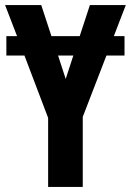

<svg xmlns="http://www.w3.org/2000/svg" viewBox="-20 -734 514 754"><path d="M469 -592V-516H398L305 -275V0H169V-271L76 -516H5V-592H47L0 -714H142L182 -592H293L333 -714H474L427 -592ZM238 -424 268 -516H208Z"/></svg>

Font: Noto Sans ExtraCondensed
Style: Bold
Weight: 700
Width: 2
Designer: Monotype Design Team
Foundry: Monotype Imaging Inc.
Version: Version 2.013; ttfautohint (v1.8.4.7-5d5b)